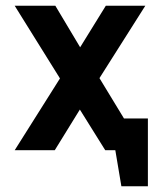

<svg xmlns="http://www.w3.org/2000/svg" viewBox="-20 -521 553 666"><path d="M369 -110V0H380L401 125H493V-110ZM258 -357 172 -501H31L188 -249L31 0L170 0L257 -141L345 0L477 0L325 -250L484 -501L347 -501Z"/></svg>

Font: Advent Pro
Style: Regular
Weight: 400
Designer: VivaRado, Andreas Kalpakidis
Foundry: VivaRado, Andreas Kalpakidis
Version: Version 3.000